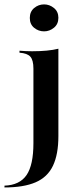

<svg xmlns="http://www.w3.org/2000/svg" viewBox="-70 -643 343 856"><path d="M-50 192.7V184.7Q17.7 182.3 48.4 137.5Q79 92.7 79 -4.8V-337.1Q79 -375 65.3 -390.3Q51.6 -405.6 16.9 -408.1V-416.9Q45.2 -414.5 73.4 -414.5Q145.2 -414.5 190.3 -425.8V-36.3Q190.3 45.2 166.1 96Q141.9 146.8 88.7 169.8Q35.5 192.7 -50 192.7ZM126.6 -503.2Q101.6 -503.2 82.3 -519Q62.9 -534.7 62.9 -562.9Q62.9 -591.1 82.3 -607.3Q101.6 -623.4 126.6 -623.4Q150.8 -623.4 170.6 -607.3Q190.3 -591.1 190.3 -563.7Q190.3 -535.5 170.6 -519.4Q150.8 -503.2 126.6 -503.2Z"/></svg>

Font: Playfair 144pt
Style: Bold
Weight: 700
Version: Version 2.001;gftools[0.9.30]